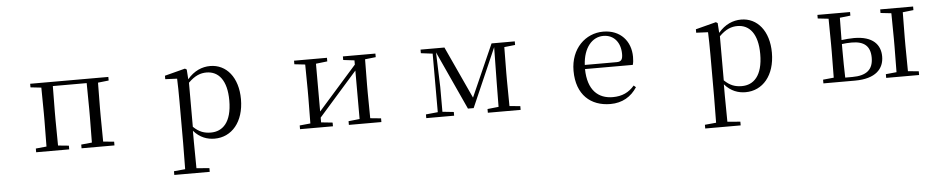

<svg xmlns="http://www.w3.org/2000/svg" viewBox="-43 -856 7086 1441"><g transform="rotate(-5 3500.0 -135.5)"><path d="M204 -489 285 -480 287 -288V-229L285 -36L204 -28V0H453V-28L372 -36L370 -229V-288L372 -484H627L629 -288V-229L627 -36L546 -28V0H794V-28L712 -36L710 -229V-288L712 -480L793 -489V-516H204Z M1548 15C1677 15 1770 -92 1770 -263C1770 -427 1683 -531 1561 -531C1500 -531 1439 -506 1389 -446L1384 -520L1371 -528L1217 -488V-462L1306 -458C1308 -408 1309 -355 1309 -287V27L1307 224L1222 232V260H1489V232L1392 224L1390 27V-58C1438 -3 1494 15 1548 15ZM1392 -420C1442 -470 1485 -485 1529 -485C1620 -485 1682 -413 1682 -261C1682 -95 1611 -33 1524 -33C1475 -33 1435 -46 1392 -88Z M2560 -489 2644 -479V-447L2484 -266L2354 -119V-479L2440 -489V-516H2192V-489L2273 -480L2275 -288V-229L2273 -36L2192 -28V0H2440V-28L2354 -37V-73L2509 -249L2644 -402V-37L2560 -28V0H2805V-28L2724 -36L2722 -229V-288L2724 -480L2805 -489V-516H2560Z M3233 0H3353V-28L3268 -37V-223L3259 -485L3461 -44H3504L3697 -486L3693 -222L3691 -37L3607 -28V0H3854V-28L3773 -36L3771 -229V-288L3773 -480L3855 -489V-516H3680L3506 -123L3325 -516H3145V-489L3233 -478V-37L3143 -28V0Z M4530 15C4620 15 4687 -26 4731 -94L4715 -108C4674 -60 4623 -35 4552 -35C4442 -35 4364 -104 4362 -263H4722C4727 -279 4729 -299 4729 -323C4729 -441 4652 -531 4522 -531C4389 -531 4275 -425 4275 -257C4275 -76 4382 15 4530 15ZM4363 -294C4370 -424 4437 -499 4520 -499C4601 -499 4649 -437 4649 -352C4649 -312 4639 -294 4604 -294Z M5548 15C5677 15 5770 -92 5770 -263C5770 -427 5683 -531 5561 -531C5500 -531 5439 -506 5389 -446L5384 -520L5371 -528L5217 -488V-462L5306 -458C5308 -408 5309 -355 5309 -287V27L5307 224L5222 232V260H5489V232L5392 224L5390 27V-58C5438 -3 5494 15 5548 15ZM5392 -420C5442 -470 5485 -485 5529 -485C5620 -485 5682 -413 5682 -261C5682 -95 5611 -33 5524 -33C5475 -33 5435 -46 5392 -88Z M6135 0H6373C6530 0 6592 -71 6592 -163C6592 -252 6535 -319 6393 -319C6362 -319 6330 -316 6299 -312C6299 -364 6300 -432 6301 -480L6381 -489V-516H6135V-489L6216 -480L6218 -288V-229L6216 -36L6135 -28ZM6299 -282C6323 -285 6347 -287 6373 -287C6468 -287 6513 -247 6513 -160C6513 -70 6461 -29 6356 -29H6302C6300 -85 6299 -171 6299 -229ZM6608 -489 6689 -480C6690 -424 6691 -342 6691 -288V-229C6691 -174 6690 -92 6689 -36L6608 -28V0H6856V-28L6775 -36L6773 -229V-288L6775 -480L6856 -489V-516H6608Z"/></g></svg>

Font: Harano Aji Mincho CN
Style: Regular
Weight: 400
Foundry: Masamichi Hosoda
Version: HaranoAjiMinchoCN-Regular version 20230610;ttx 4.39.4